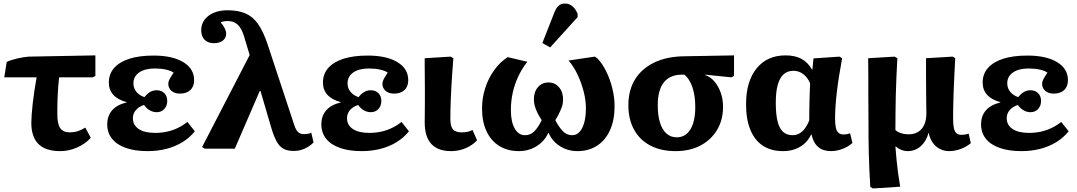

<svg xmlns="http://www.w3.org/2000/svg" viewBox="-20 -840 6086 1085"><path d="M320 14Q238 14 197.5 -26Q157 -66 157 -146Q157 -165 159 -193Q161 -221 165 -256Q169 -291 174.5 -328.5Q180 -366 187 -403H4L18 -490Q30 -496 46 -501Q62 -506 79.5 -510Q97 -514 113.5 -516.5Q130 -519 142 -520L519 -527V-411L504 -403H314Q312 -383 310 -362Q308 -341 307 -319.5Q306 -298 305 -276Q304 -254 304 -233.5Q304 -213 304 -193Q304 -139 320.5 -115.5Q337 -92 375 -92Q398 -92 419 -98.5Q440 -105 462 -119L493 -61Q461 -26 414.5 -6Q368 14 320 14Z M814 14Q743 14 691.5 -4Q640 -22 613 -56Q586 -90 586 -137Q586 -185 613.5 -216.5Q641 -248 695 -261V-263Q646 -276 620.5 -304Q595 -332 595 -373Q595 -422 625 -456Q655 -490 711 -508Q767 -526 848 -526Q954 -526 1015.5 -489Q1077 -452 1077 -387Q1077 -351 1055.5 -331Q1034 -311 997 -311Q967 -311 949 -326.5Q931 -342 931 -367Q931 -374 934 -382.5Q937 -391 944 -403Q951 -415 961 -430Q944 -441 916.5 -447Q889 -453 854 -453Q799 -453 766.5 -430.5Q734 -408 734 -369Q734 -342 750.5 -321.5Q767 -301 796 -291Q813 -312 829.5 -321Q846 -330 865 -330Q892 -330 908.5 -313.5Q925 -297 925 -269Q925 -242 908.5 -224Q892 -206 865 -206Q845 -206 826.5 -216.5Q808 -227 794 -247Q764 -237 747.5 -217.5Q731 -198 731 -172Q731 -133 764 -111Q797 -89 857 -89Q892 -89 924 -96Q956 -103 985 -117Q1014 -131 1039 -151L1081 -98Q1052 -62 1011.5 -37Q971 -12 921 1Q871 14 814 14Z M1739 -90 1752 -35Q1729 -12 1700.5 0.5Q1672 13 1641 13Q1606 13 1583.5 1.5Q1561 -10 1544.5 -38.5Q1528 -67 1513 -118L1452 -326H1448L1307 0H1137L1122 -9L1391 -529L1364 -618Q1354 -656 1340.5 -678.5Q1327 -701 1309 -711Q1291 -721 1266 -721Q1253 -721 1243.5 -719Q1234 -717 1227 -713Q1238 -701 1244.5 -690Q1251 -679 1254.5 -669Q1258 -659 1258 -649Q1258 -625 1239 -610.5Q1220 -596 1189 -596Q1155 -596 1136 -615.5Q1117 -635 1117 -670Q1117 -703 1136 -728.5Q1155 -754 1188.5 -768Q1222 -782 1266 -782Q1326 -782 1367.5 -764Q1409 -746 1438.5 -704Q1468 -662 1492 -590L1642 -136Q1648 -116 1656 -104Q1664 -92 1674 -87Q1684 -82 1698 -82Q1708 -82 1718 -83.5Q1728 -85 1739 -90Z M2024 14Q1953 14 1901.5 -4Q1850 -22 1823 -56Q1796 -90 1796 -137Q1796 -185 1823.5 -216.5Q1851 -248 1905 -261V-263Q1856 -276 1830.5 -304Q1805 -332 1805 -373Q1805 -422 1835 -456Q1865 -490 1921 -508Q1977 -526 2058 -526Q2164 -526 2225.5 -489Q2287 -452 2287 -387Q2287 -351 2265.5 -331Q2244 -311 2207 -311Q2177 -311 2159 -326.5Q2141 -342 2141 -367Q2141 -374 2144 -382.5Q2147 -391 2154 -403Q2161 -415 2171 -430Q2154 -441 2126.5 -447Q2099 -453 2064 -453Q2009 -453 1976.5 -430.5Q1944 -408 1944 -369Q1944 -342 1960.5 -321.5Q1977 -301 2006 -291Q2023 -312 2039.5 -321Q2056 -330 2075 -330Q2102 -330 2118.5 -313.5Q2135 -297 2135 -269Q2135 -242 2118.5 -224Q2102 -206 2075 -206Q2055 -206 2036.5 -216.5Q2018 -227 2004 -247Q1974 -237 1957.5 -217.5Q1941 -198 1941 -172Q1941 -133 1974 -111Q2007 -89 2067 -89Q2102 -89 2134 -96Q2166 -103 2195 -117Q2224 -131 2249 -151L2291 -98Q2262 -62 2221.5 -37Q2181 -12 2131 1Q2081 14 2024 14Z M2528 14Q2455 14 2417.5 -26.5Q2380 -67 2380 -149Q2380 -169 2380.5 -198.5Q2381 -228 2381 -263.5Q2381 -299 2381 -336Q2381 -373 2380.5 -407Q2380 -441 2380 -468.5Q2380 -496 2380 -511L2527 -520L2542 -511Q2539 -472 2536 -432Q2533 -392 2531 -354Q2529 -316 2527.5 -281Q2526 -246 2525.5 -217.5Q2525 -189 2525 -168Q2525 -126 2539.5 -109Q2554 -92 2590 -92Q2608 -92 2624 -95.5Q2640 -99 2650 -106L2676 -47Q2658 -28 2634 -14Q2610 0 2583 7Q2556 14 2528 14Z M2912 14Q2848 14 2801 -15.5Q2754 -45 2729 -99Q2704 -153 2704 -227Q2704 -287 2722 -342.5Q2740 -398 2773 -444Q2806 -490 2849 -517L2960 -491Q2930 -453 2909 -408.5Q2888 -364 2877.5 -316Q2867 -268 2867 -218Q2867 -152 2888.5 -114Q2910 -76 2947 -76Q2978 -76 3000 -98.5Q3022 -121 3041 -161Q3025 -186 3015.5 -206Q3006 -226 3001.5 -243.5Q2997 -261 2997 -278Q2997 -321 3020 -347.5Q3043 -374 3079 -374Q3116 -374 3139 -347Q3162 -320 3162 -278Q3162 -268 3160.5 -257.5Q3159 -247 3155 -236Q3151 -225 3146 -213Q3141 -201 3134 -188Q3127 -175 3118 -161Q3139 -121 3161 -98.5Q3183 -76 3213 -76Q3238 -76 3255 -94.5Q3272 -113 3281.5 -147Q3291 -181 3291 -228Q3291 -273 3278.5 -322Q3266 -371 3244.5 -417Q3223 -463 3193 -498L3341 -520L3355 -511Q3384 -481 3406 -436Q3428 -391 3440.5 -340Q3453 -289 3453 -240Q3453 -162 3427.5 -105Q3402 -48 3354.5 -17Q3307 14 3243 14Q3189 14 3144.5 -14Q3100 -42 3081 -88H3078Q3064 -57 3039 -34Q3014 -11 2981.5 1.5Q2949 14 2912 14ZM3089 -572 3045 -597 3111 -765Q3123 -796 3137 -808Q3151 -820 3173 -820Q3196 -820 3214 -805.5Q3232 -791 3244 -762V-743Z M3798 14Q3715 14 3655 -17.5Q3595 -49 3563 -107.5Q3531 -166 3531 -245Q3531 -331 3569 -392Q3607 -453 3678 -487Q3749 -521 3848 -522L4128 -527V-411L4113 -403L3965 -418V-416Q3996 -405 4018.5 -378Q4041 -351 4053.5 -314.5Q4066 -278 4066 -236Q4066 -162 4032 -105.5Q3998 -49 3938 -17.5Q3878 14 3798 14ZM3804 -64Q3854 -64 3881.5 -109Q3909 -154 3909 -235Q3909 -299 3893 -346.5Q3877 -394 3848 -418H3833Q3766 -418 3731.5 -374.5Q3697 -331 3697 -246Q3697 -188 3709.5 -147.5Q3722 -107 3746 -85.5Q3770 -64 3804 -64Z M4405 14Q4337 14 4290.5 -17Q4244 -48 4220 -107Q4196 -166 4196 -251Q4196 -380 4255.5 -453.5Q4315 -527 4419 -527Q4473 -527 4509 -507.5Q4545 -488 4569 -447H4571L4577 -510L4724 -520L4739 -511Q4729 -458 4721.5 -410Q4714 -362 4709 -319.5Q4704 -277 4701.5 -240Q4699 -203 4699 -171Q4699 -138 4703.5 -118Q4708 -98 4719 -89Q4730 -80 4747 -80Q4755 -80 4764 -81.5Q4773 -83 4784 -87L4797 -32Q4774 -11 4741 1.5Q4708 14 4676 14Q4631 14 4603.5 -9.5Q4576 -33 4566 -80H4564Q4549 -49 4526 -28.5Q4503 -8 4472.5 3Q4442 14 4405 14ZM4460 -76Q4489 -76 4512.5 -96.5Q4536 -117 4553 -159Q4553 -186 4553.5 -213.5Q4554 -241 4554.5 -268.5Q4555 -296 4556 -321.5Q4557 -347 4558 -369Q4545 -401 4520 -420.5Q4495 -440 4464 -440Q4430 -440 4408 -420Q4386 -400 4375 -360.5Q4364 -321 4364 -260Q4364 -195 4374 -154.5Q4384 -114 4405 -95Q4426 -76 4460 -76Z M4913 225 4898 216Q4895 171 4893 122.5Q4891 74 4889.5 23.5Q4888 -27 4888 -75Q4888 -92 4888 -125.5Q4888 -159 4887.5 -203Q4887 -247 4887 -293.5Q4887 -340 4887 -384Q4887 -428 4886.5 -461.5Q4886 -495 4886 -511L5036 -520L5051 -511Q5048 -453 5045.5 -399.5Q5043 -346 5042 -295.5Q5041 -245 5040.5 -197.5Q5040 -150 5040 -105Q5052 -94 5071.5 -87.5Q5091 -81 5114 -81Q5162 -81 5188.5 -112Q5215 -143 5215 -201Q5215 -210 5214.5 -231.5Q5214 -253 5214 -282Q5214 -311 5213.5 -344.5Q5213 -378 5213 -409.5Q5213 -441 5213 -467.5Q5213 -494 5213 -511L5364 -520L5378 -511Q5376 -470 5374 -432Q5372 -394 5370.5 -358Q5369 -322 5368 -288.5Q5367 -255 5366.5 -225.5Q5366 -196 5366 -169Q5366 -135 5370.5 -115Q5375 -95 5386 -86.5Q5397 -78 5414 -78Q5423 -78 5432.5 -79.5Q5442 -81 5454 -85L5466 -31Q5443 -11 5409.5 1.5Q5376 14 5343 14Q5316 14 5292 2Q5268 -10 5251.5 -33Q5235 -56 5228 -89H5227Q5215 -42 5183.5 -14Q5152 14 5109 14Q5091 14 5073.5 7Q5056 0 5042 -12H5040Q5043 26 5046.5 63.5Q5050 101 5055 138Q5060 175 5067 215Z M5752 14Q5681 14 5629.5 -4Q5578 -22 5551 -56Q5524 -90 5524 -137Q5524 -185 5551.5 -216.5Q5579 -248 5633 -261V-263Q5584 -276 5558.5 -304Q5533 -332 5533 -373Q5533 -422 5563 -456Q5593 -490 5649 -508Q5705 -526 5786 -526Q5892 -526 5953.5 -489Q6015 -452 6015 -387Q6015 -351 5993.5 -331Q5972 -311 5935 -311Q5905 -311 5887 -326.5Q5869 -342 5869 -367Q5869 -374 5872 -382.5Q5875 -391 5882 -403Q5889 -415 5899 -430Q5882 -441 5854.5 -447Q5827 -453 5792 -453Q5737 -453 5704.5 -430.5Q5672 -408 5672 -369Q5672 -342 5688.5 -321.5Q5705 -301 5734 -291Q5751 -312 5767.5 -321Q5784 -330 5803 -330Q5830 -330 5846.5 -313.5Q5863 -297 5863 -269Q5863 -242 5846.5 -224Q5830 -206 5803 -206Q5783 -206 5764.5 -216.5Q5746 -227 5732 -247Q5702 -237 5685.5 -217.5Q5669 -198 5669 -172Q5669 -133 5702 -111Q5735 -89 5795 -89Q5830 -89 5862 -96Q5894 -103 5923 -117Q5952 -131 5977 -151L6019 -98Q5990 -62 5949.5 -37Q5909 -12 5859 1Q5809 14 5752 14Z"/></svg>

Font: Literata 18pt
Style: Bold
Weight: 700
Designer: Latin by Veronika Burian and Jose Scaglione. Greek by Irene Vlachou. Cyrillic by Vera Evstafieva.
Foundry: TypeTogether
Version: Version 3.103;gftools[0.9.29]